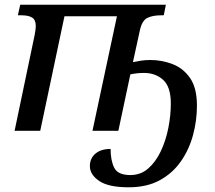

<svg xmlns="http://www.w3.org/2000/svg" viewBox="-20 -556 914 816"><path d="M527 240Q441 240 401.5 213Q362 186 362 150Q362 117 385.5 97Q409 77 450 77Q450 126 465.5 157Q481 188 534 188Q578 188 610 160Q642 132 663.5 86.5Q685 41 695.5 -12.5Q706 -66 706 -116Q706 -187 673.5 -216.5Q641 -246 592 -246Q577 -246 562.5 -244.5Q548 -243 534 -240L483 0H373L477 -487H254L151 0H42L127 -406Q129 -416 130.5 -427Q132 -438 132 -446Q132 -471 117 -481Q102 -491 70 -491H56L66 -536H685L676 -491H666Q628 -491 605.5 -479.5Q583 -468 574 -425L545 -292Q559 -295 578 -298Q597 -301 619 -301Q668 -301 713.5 -283.5Q759 -266 788 -224Q817 -182 817 -107Q817 -44 800.5 17.5Q784 79 749 129.5Q714 180 659 210Q604 240 527 240Z"/></svg>

Font: Noto Serif Medium
Style: Italic
Weight: 500
Italic angle: -12°
Designer: Monotype Design Team
Foundry: Monotype Imaging Inc.
Version: Version 2.014; ttfautohint (v1.8.4.7-5d5b)